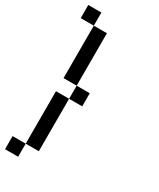

<svg xmlns="http://www.w3.org/2000/svg" viewBox="-229 -987 874 1057"><g transform="rotate(30 208.5 -458.5)"><path d="M0 0V-83.3H83.3V0ZM83.3 -916.7V-833.3H0V-916.7ZM83.3 -83.3V-416.7H166.7V-83.3ZM83.3 -500V-833.3H166.7V-500ZM166.7 -416.7V-500H250V-416.7Z"/></g></svg>

Font: Galmuri11 Condensed
Style: Regular
Weight: 400
Width: 3
Designer: Lee Minseo (quiple)
Version: Version 2.399;hotconv 1.1.1;makeotfexe 2.6.0 DEVELOPMENT